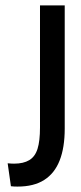

<svg xmlns="http://www.w3.org/2000/svg" viewBox="-20 -680 300 709"><path d="M20.3 7.7 8.3 -77Q15 -76.3 21.7 -76Q28.3 -75.7 32 -75.7Q66.7 -75.7 88.2 -88.7Q109.7 -101.7 118.7 -130.7Q127.7 -159.7 127.7 -209.3V-660H219V-205Q219 -135 200.3 -87.5Q181.7 -40 143.3 -15.5Q105 9 45 9Q38.7 9 32.7 8.8Q26.7 8.7 20.3 7.7Z"/></svg>

Font: Bricolage Grotesque 96pt ExtraBold SemiCondensed
Style: Regular
Weight: 800
Width: 4
Version: Version 1.001;gftools[0.9.33.dev8+g029e19f]